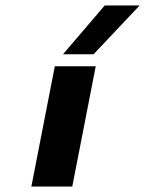

<svg xmlns="http://www.w3.org/2000/svg" viewBox="-20 -684 532 704"><path d="M95 0 181 -441H331L245 0ZM211 -485 364 -664H492L323 -485Z"/></svg>

Font: Teachers
Style: Italic
Weight: 400
Italic angle: -11°
Designer: Alfredo Marco Pradil, Chank Diesel
Version: Version 1.001